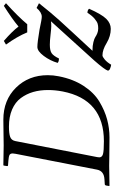

<svg xmlns="http://www.w3.org/2000/svg" viewBox="217 -904 699 1174"><g transform="rotate(-90 567.0 -317.5)"><path d="M1105 -443.8 1133.8 -429.2Q1131.8 -425.3 1079.1 -361.8Q1045.9 -320.8 951.9 -220Q857.9 -119.1 842.8 -102.1Q874 -102.1 896 -96.4Q918 -90.8 927.2 -84.5Q936.5 -78.1 950 -72.5Q963.4 -66.9 980 -66.9Q997.1 -66.9 1009 -70.6Q1021 -74.2 1039.1 -89.1Q1057.1 -104 1075.2 -132.8Q1091.3 -132.8 1100.1 -123Q1065.9 -45.9 1038.6 -18.1Q1011.2 9.8 977.1 9.8Q933.1 9.8 891.1 -15.1Q849.1 -41 814.9 -41Q806.2 -41 789.6 -27.1Q772.9 -13.2 757.8 12.2Q748 11.2 734.9 5.9Q726.1 3.9 721.2 -6.8Q726.1 -25.9 783.2 -90.8L1023.4 -356Q1010.7 -354 992.2 -354Q980 -354 941.9 -358.4Q903.8 -362.8 879.9 -362.8Q844.7 -362.8 828.4 -351.8Q812 -340.8 795.9 -307.1Q776.9 -307.1 769 -314.9Q782.2 -360.8 811.5 -399.9Q840.8 -439 866.2 -439Q894 -439 972.2 -425.8Q1038.1 -411.6 1050.8 -412.1Q1077.1 -411.6 1105 -443.8ZM955.6 -501Q930.2 -562.5 880.9 -630.9L903.3 -644Q963.4 -591.8 991.2 -554.2Q1036.6 -592.8 1117.7 -644L1133.8 -630.9Q1051.3 -556.2 1005.4 -501ZM19 -18.1Q21 -26.9 27.8 -26.9L57.1 -28.8Q107.9 -31.7 116.2 -74.2L212.9 -571.8Q214.8 -583 215.3 -589.8Q215.3 -604.5 205.8 -609.4Q196.3 -614.3 170.9 -616.2L145 -618.2Q136.2 -618.2 138.2 -626L141.1 -645L144 -647Q233.9 -645 265.1 -645Q282.2 -645 335.7 -646Q389.2 -647 421.9 -647Q541.5 -647 617.7 -569.6Q693.8 -492.2 693.8 -375.5Q693.8 -341.8 687 -308.1Q669.9 -220.2 628.4 -156.5Q586.9 -92.8 532 -59.8Q477.1 -26.9 423.1 -12.5Q369.1 2 313 2Q255.9 2 203.4 1Q150.9 0 140.1 0Q107.9 0 18.1 2L16.1 0ZM192.9 -73.2Q191.4 -65.4 191.4 -60.1Q191.4 -43.5 211.2 -37.8Q231 -32.2 290 -32.2Q544.9 -32.2 594.2 -284.2Q603 -330.1 603 -374Q603 -423.3 591.1 -464.6Q579.1 -505.9 554 -540Q528.8 -574.2 484.1 -593.5Q439.5 -612.8 378.9 -612.8Q337.9 -612.8 316.9 -605.5Q295.9 -598.1 291 -574.2Z"/></g></svg>

Font: Linux Libertine
Style: Italic
Weight: 400
Italic angle: -12°
Designer: Philipp H. Poll
Foundry: Philipp H. Poll
Version: Version 5.1.6 ; ttfautohint (v0.9)